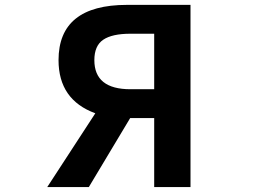

<svg xmlns="http://www.w3.org/2000/svg" viewBox="-20 -760 1040 780"><path d="M606.4 -397.5V-623H509.8Q435.5 -623 399.4 -598.6Q363.3 -574.2 363.3 -515.6Q363.3 -397.5 509.8 -397.5ZM496.1 -740.2H753.9V0H606.4V-280.3H508.8L340.8 0H171.9L367.2 -299.8Q217.8 -354.5 217.8 -515.6Q217.8 -740.2 496.1 -740.2Z"/></svg>

Font: Gen Shin Gothic Monospace Bold
Style: Bold
Weight: 700
Designer: [Source Han Sans]
Ryoko NISHIZUKA  (kana & ideographs); Paul D. Hunt (Latin, Greek & Cyrillic); Wenlong ZHANG  (bopomofo
Version: Version 1.002.20150607